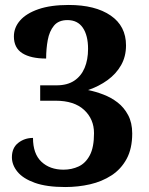

<svg xmlns="http://www.w3.org/2000/svg" viewBox="-20 -744 599 774"><path d="M243 10Q168 10 120.5 -7Q73 -24 50.5 -51.5Q28 -79 28 -110Q28 -148 53.5 -168Q79 -188 113 -188Q113 -124 147 -92Q181 -60 236 -60Q269 -60 297 -73Q325 -86 342 -118Q359 -150 359 -207Q359 -264 319 -301Q279 -338 204 -338H142V-400H208Q251 -400 279 -418.5Q307 -437 321 -470Q335 -503 335 -547Q335 -601 314 -632Q293 -663 252 -663Q216 -663 197.5 -640.5Q179 -618 172.5 -582.5Q166 -547 166 -508Q104 -508 70 -529.5Q36 -551 36 -597Q36 -633 61 -661.5Q86 -690 135 -707Q184 -724 257 -724Q364 -724 426 -681.5Q488 -639 488 -561Q488 -516 468 -481Q448 -446 413.5 -421Q379 -396 335 -381Q365 -375 396.5 -363Q428 -351 454 -331Q480 -311 496.5 -280Q513 -249 513 -206Q513 -145 490.5 -103.5Q468 -62 429.5 -37Q391 -12 343 -1Q295 10 243 10Z"/></svg>

Font: Noto Serif Kannada
Style: Bold
Weight: 700
Version: Version 2.003